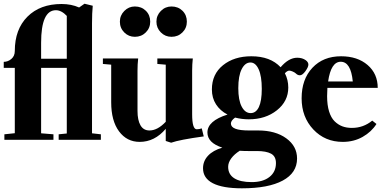

<svg xmlns="http://www.w3.org/2000/svg" viewBox="-20 -747 2055 1026"><path d="M3.4 0V-29.3L59.1 -35.2V-384.3H0V-416.5Q22.5 -416.5 40.8 -432.1Q59.1 -447.8 59.1 -474.6Q59.1 -590.3 126.7 -658Q194.3 -725.6 309.1 -725.6Q361.3 -725.6 402.8 -707L431.6 -727.1L475.6 -716.3Q471.7 -677.7 471.7 -622.1V-34.7L519 -29.3V0H293.5V-29.3L336.9 -33.7V-384.3H199.7V-34.7L265.6 -29.3V0ZM199.7 -518.1V-433.1H336.9V-660.6L337.9 -661.1Q308.6 -692.4 278.8 -692.4Q199.7 -692.4 199.7 -518.1Z M700.7 -550.3Q667.5 -550.3 644 -573.7Q620.6 -597.2 620.6 -631.3Q620.6 -664.6 644.3 -688.5Q668 -712.4 700.7 -712.4Q735.8 -712.4 759.3 -689.5Q782.7 -666.5 782.7 -631.3Q782.7 -597.2 759 -573.7Q735.4 -550.3 700.7 -550.3ZM896.5 -550.3Q862.8 -550.3 839.4 -574Q815.9 -597.7 815.9 -631.3Q815.9 -664.6 839.6 -688.5Q863.3 -712.4 896.5 -712.4Q931.6 -712.4 955.1 -689.5Q978.5 -666.5 978.5 -631.3Q978.5 -597.2 954.8 -573.7Q931.2 -550.3 896.5 -550.3ZM726.6 11.2Q657.7 11.2 616 -45.2Q574.2 -101.6 574.2 -200.7V-401.4L529.8 -405.3V-434.6H718.3Q714.8 -403.3 714.8 -369.6V-154.3Q714.8 -105 730.7 -77.4Q746.6 -49.8 778.8 -49.8Q821.8 -49.8 865.7 -96.2V-401.4L820.8 -405.3V-434.6H1010.3Q1006.8 -403.3 1006.8 -369.6V-136.7Q1006.8 -56.2 1031.2 -56.2Q1044.9 -56.2 1058.1 -61L1068.8 -18.1Q939.9 -0.5 894.5 15.6L865.7 6.3V-58.6Q806.6 11.2 726.6 11.2Z M1309.6 -109.4Q1272 -109.4 1236.3 -118.7Q1213.9 -102.5 1213.9 -86.9Q1213.9 -49.8 1309.6 -49.8H1359.4Q1452.1 -49.8 1509.8 -7.8Q1567.4 34.2 1567.4 100.1Q1567.4 176.8 1490.7 218Q1414.1 259.3 1272.9 259.3Q1169.9 259.3 1117.4 232.2Q1064.9 205.1 1064.9 152.3Q1064.9 113.8 1091.6 85.2Q1118.2 56.6 1168 42Q1088.4 16.1 1088.4 -39.1Q1088.4 -101.1 1195.8 -134.8Q1156.2 -155.3 1134.3 -189.5Q1112.3 -223.6 1112.3 -269Q1112.3 -350.6 1171.6 -398.4Q1231 -446.3 1323.2 -446.3Q1424.8 -446.3 1479.5 -387.7Q1522.9 -438.5 1568.4 -438.5Q1595.2 -438.5 1613.8 -425.3Q1627.9 -415 1627.9 -401.9Q1627.9 -388.7 1612.1 -366.7Q1596.2 -344.7 1582.5 -344.7Q1570.8 -344.7 1561.5 -354Q1556.2 -359.4 1544.7 -364.5Q1533.2 -369.6 1525.9 -369.6Q1515.1 -369.6 1502.4 -355.5Q1520.5 -320.3 1520.5 -279.3Q1520.5 -206.1 1459.7 -157.7Q1398.9 -109.4 1309.6 -109.4ZM1319.3 -142.6Q1348.1 -142.6 1363.5 -175.3Q1378.9 -208 1378.9 -272Q1378.9 -339.8 1362.3 -376.5Q1345.7 -413.1 1318.4 -413.1Q1289.6 -413.1 1271.5 -377.4Q1253.4 -341.8 1253.4 -275.9Q1253.4 -211.4 1271.7 -177Q1290 -142.6 1319.3 -142.6ZM1199.2 144.5Q1199.2 184.6 1231.4 205.3Q1263.7 226.1 1324.7 226.1Q1385.3 226.1 1419.9 198.7Q1454.6 171.4 1454.6 124.5Q1454.6 88.4 1428.5 74.2Q1402.3 60.1 1352.5 60.1H1305.2Q1281.7 60.1 1261.2 58.6Q1232.4 76.7 1215.8 99.1Q1199.2 121.6 1199.2 144.5Z M1811.5 11.2Q1716.8 11.2 1654.3 -55.2Q1591.8 -121.6 1591.8 -221.7Q1591.8 -323.2 1649.4 -384.8Q1707 -446.3 1802.7 -446.3Q1890.1 -446.3 1944.3 -399.7Q1998.5 -353 1998.5 -277.3H1729.5Q1728 -254.4 1728 -232.9Q1728 -185.5 1738.5 -151.6Q1749 -117.7 1767.8 -99.1Q1786.6 -80.6 1809.3 -72Q1832 -63.5 1860.4 -63.5Q1921.9 -63.5 1969.2 -102.5L1991.7 -84.5Q1965.3 -42.5 1918 -15.6Q1870.6 11.2 1811.5 11.2ZM1800.8 -417Q1748.5 -417 1733.4 -311.5H1865.2Q1855 -417 1800.8 -417Z"/></svg>

Font: Elstob Grade
Style: Regular
Weight: 400
Designer: Peter S. Baker
Version: Version 1.015